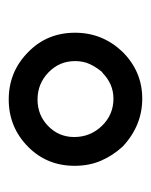

<svg xmlns="http://www.w3.org/2000/svg" viewBox="27 -721 346 440"><g transform="rotate(-90 200.0 -501.0)"><path d="M192 -654Q256 -654 301 -609Q345 -566 345 -502Q345 -439 301 -393Q256 -348 194 -348Q132 -348 84 -393Q63 -416 51.5 -443Q40 -470 40 -503Q40 -566 83 -609Q128 -654 192 -654ZM192 -588Q156 -588 131 -563.5Q106 -539 106 -504Q106 -467 131.5 -440.5Q157 -414 194 -414Q228 -414 254 -440V-439Q266 -453 273 -468Q280 -483 280 -502Q280 -538 254 -563Q228 -588 192 -588Z"/></g></svg>

Font: New Athena Unicode
Style: Bold
Weight: 700
Designer: J. Rusten 1997; rev. by R. Hancock 2001, 2002, rev. by D. Mastronarde 2002-2021
Foundry: Society for Classical Studies (formerly American Philological Association)
Version: Version 5.008